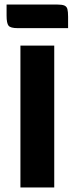

<svg xmlns="http://www.w3.org/2000/svg" viewBox="-20 -826 330 846"><path d="M219 -625V0H70V-625ZM9 -757V-806H232Q254 -806 264 -801.5Q274 -797 277 -786Q280 -775 280 -752V-702H58Q26 -702 17.5 -713Q9 -724 9 -757Z"/></svg>

Font: Changa SemiBold
Style: Regular
Weight: 600
Designer: Eduardo Rodriguez Tunni
Foundry: Eduardo Rodriguez Tunni
Version: Version 2.002; ttfautohint (v1.5) -l 8 -r 50 -G 150 -x 14 -H